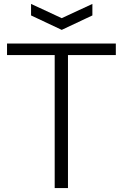

<svg xmlns="http://www.w3.org/2000/svg" viewBox="-20 -963 629 983"><path d="M139 -943 296 -870 453 -943V-884L296 -810L139 -884ZM260 -681H16V-740H573V-681H328V0H260Z"/></svg>

Font: Encode Sans Normal
Style: Light
Weight: 300
Designer: Pablo Impallari, Andres Torresi
Foundry: Pablo Impallari, Andres Torresi
Version: Version 1.000; ttfautohint (v1.00) -l 8 -r 50 -G 200 -x 14 -